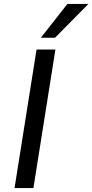

<svg xmlns="http://www.w3.org/2000/svg" viewBox="-20 -957 470 977"><path d="M54 0 166 -705H262L150 0ZM188 -765 323 -937H430L260 -765Z"/></svg>

Font: Nunito Sans 10pt Medium
Style: Italic
Weight: 500
Italic angle: -9°
Designer: Vernon Adams
Foundry: Vernon Adams
Version: Version 3.101;gftools[0.9.27]